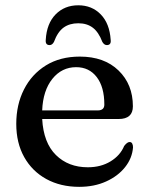

<svg xmlns="http://www.w3.org/2000/svg" viewBox="-20 -695 564 726"><path d="M482.5 -293Q482.5 -245 428.5 -245H139.5Q144.5 -155 191.5 -108.8Q238.5 -62.5 312 -62.5Q361.5 -62.5 398 -84.8Q434.5 -107 449.5 -143Q461 -158 470 -158Q477 -158 480 -152Q483 -146 483 -138Q480 -97 453 -63Q426 -29 381.2 -8.8Q336.5 11.5 279.5 11.5Q209 11.5 155.2 -18Q101.5 -47.5 71.5 -101Q41.5 -154.5 41.5 -226.5Q41.5 -299.5 70.8 -357Q100 -414.5 153.8 -447.8Q207.5 -481 282 -481Q374 -481 428.2 -428.5Q482.5 -376 482.5 -293ZM268 -441Q213.5 -441 178 -396.8Q142.5 -352.5 139.5 -277.5H349.5Q374.5 -277.5 374.5 -299.5Q374.5 -366 345.8 -403.5Q317 -441 268 -441ZM276 -607Q243 -607 220.5 -590.8Q198 -574.5 184 -536.5Q177.5 -524.5 167.5 -524.5Q151 -524.5 153 -544.5Q156.5 -606 190.2 -640.5Q224 -675 276 -675Q327.5 -675 361 -640.5Q394.5 -606 398.5 -544.5Q401 -524.5 384 -524.5Q374 -524.5 367 -536.5Q353 -573.5 331 -590.2Q309 -607 276 -607Z"/></svg>

Font: Fraunces 9pt S000
Style: Regular
Weight: 400
Version: Version 1.000; ttfautohint (v1.8.3)